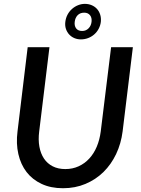

<svg xmlns="http://www.w3.org/2000/svg" viewBox="-20 -964 728 992"><path d="M317.5 -90.5Q355 -90.5 386.2 -104.8Q417.5 -119 441.2 -144.8Q465 -170.5 480 -206.2Q495 -242 500.5 -285L554 -720H666.5L613.5 -285Q605.5 -222 580 -168.2Q554.5 -114.5 514.5 -75.2Q474.5 -36 421.5 -13.8Q368.5 8.5 305.5 8.5Q242.5 8.5 195 -13.8Q147.5 -36 117.2 -75.2Q87 -114.5 74.8 -168.2Q62.5 -222 70.5 -285L123 -720H235.5L182.5 -285Q177 -242 183.5 -206.2Q190 -170.5 207.2 -144.8Q224.5 -119 252.2 -104.8Q280 -90.5 317.5 -90.5ZM317.5 -851Q320 -871.5 329.2 -888.8Q338.5 -906 352.5 -918.2Q366.5 -930.5 383.5 -937.2Q400.5 -944 418.5 -944Q437.5 -944 453.5 -937.2Q469.5 -930.5 480.8 -918.2Q492 -906 497.5 -888.8Q503 -871.5 501 -851Q498.5 -831 489.2 -814.2Q480 -797.5 466 -785.5Q452 -773.5 434.5 -767Q417 -760.5 398 -760.5Q380 -760.5 364.5 -767Q349 -773.5 337.8 -785.5Q326.5 -797.5 320.8 -814.2Q315 -831 317.5 -851ZM366 -851Q363.5 -830.5 373.5 -817.2Q383.5 -804 404.5 -804Q424 -804 437.2 -817.2Q450.5 -830.5 453 -851Q455.5 -872.5 445 -885.5Q434.5 -898.5 415 -898.5Q394 -898.5 381.2 -885.5Q368.5 -872.5 366 -851Z"/></svg>

Font: Lato SemiBold
Style: Italic
Weight: 600
Italic angle: -7°
Designer: Lukasz Dziedzic with Adam Twardoch and Botio Nikoltchev
Foundry: tyPoland Lukasz Dziedzic
Version: Version 2.015; 2015-08-06; http://www.latofonts.com/